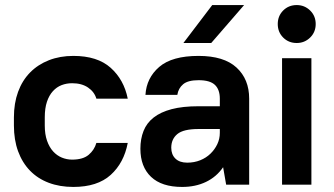

<svg xmlns="http://www.w3.org/2000/svg" viewBox="-20 -730 1321 759"><path d="M270 9Q216 9 172.5 -7.5Q129 -24 98.5 -55.5Q68 -87 51.5 -132Q35 -177 35 -234V-266Q35 -322 51.5 -367Q68 -412 99 -443.5Q130 -475 173.5 -492Q217 -509 270 -509Q365 -509 417.5 -462Q470 -415 485 -340H361Q353 -367 328 -384Q303 -401 265 -401Q243 -401 223.5 -393.5Q204 -386 189 -369.5Q174 -353 165.5 -327.5Q157 -302 157 -266V-234Q157 -199 166 -173.5Q175 -148 190 -131.5Q205 -115 224.5 -107Q244 -99 265 -99Q308 -99 330.5 -118Q353 -137 361 -165H485Q470 -86 417.5 -38.5Q365 9 270 9Z M700 9Q619 9 577 -31Q535 -71 535 -142Q535 -181 547.5 -212.5Q560 -244 587.5 -265.5Q615 -287 658.5 -298.5Q702 -310 765 -310H849V-340Q849 -376 829.5 -394.5Q810 -413 765 -413Q723 -413 704 -397Q685 -381 681 -355H555Q559 -422 609.5 -465.5Q660 -509 765 -509Q865 -509 915 -463Q965 -417 965 -340V0H874L862 -69Q836 -31 794.5 -11Q753 9 700 9ZM720 -87Q748 -87 771.5 -96.5Q795 -106 812 -122.5Q829 -139 839 -160Q849 -181 849 -205V-220H765Q705 -220 681 -200Q657 -180 657 -146Q657 -119 673.5 -103Q690 -87 720 -87ZM819 -710H945L815 -560H705Z M1095 -500H1211V0H1095ZM1153 -560Q1121 -560 1099.5 -581.5Q1078 -603 1078 -635Q1078 -667 1099.5 -688.5Q1121 -710 1153 -710Q1184 -710 1206 -688.5Q1228 -667 1228 -635Q1228 -603 1206 -581.5Q1184 -560 1153 -560Z"/></svg>

Font: Retni Sans
Style: Bold
Weight: 700
Designer: Vitaly Kuzmin
Foundry: ParaType Ltd.
Version: Version 1.00;March 2, 2019;FontCreator 11.5.0.2425 64-bit; t